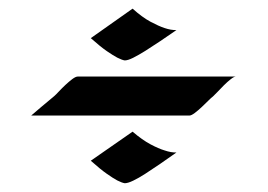

<svg xmlns="http://www.w3.org/2000/svg" viewBox="-20 -475 618 442"><path d="M386.2 -405.8Q367.2 -392.6 348.6 -380.1Q330.1 -367.7 314.5 -357.9Q298.8 -348.1 286.6 -342Q274.4 -335.9 267.1 -335.9Q260.7 -336.9 250 -342.3Q240.7 -347.2 225.8 -357.4Q210.9 -367.7 189 -387.2L285.2 -455.1Q307.6 -435.1 326.4 -425Q345.2 -415 358.4 -410.6Q374 -405.3 386.2 -405.8ZM522.9 -298.8Q519 -298.8 511.2 -292.7Q503.4 -286.6 495.4 -278.6Q487.3 -270.5 480.2 -262.9Q473.1 -255.4 470.2 -252.9Q466.8 -250.5 459.5 -243.2Q452.1 -235.8 444.1 -228.3Q436 -220.7 428.2 -214.8Q420.4 -209 416 -209H51.8Q64.5 -219.7 75.2 -229Q84.5 -236.8 93.3 -244.1Q102.1 -251.5 105 -253.9Q108.4 -256.8 115.5 -264.4Q122.6 -272 130.6 -279.5Q138.7 -287.1 146.5 -293Q154.3 -298.8 159.2 -298.8ZM386.2 -124Q367.2 -110.4 348.6 -97.7Q330.1 -85 314.5 -75Q298.8 -64.9 286.6 -59.1Q274.4 -53.2 267.1 -53.2Q260.7 -54.2 250 -59.6Q240.7 -64.5 225.8 -75Q210.9 -85.4 189 -105L285.2 -171.9Q307.6 -152.8 326.4 -142.8Q345.2 -132.8 358.4 -128.9Q374 -123.5 386.2 -124Z"/></svg>

Font: Eagle Lake
Style: Regular
Weight: 400
Designer: Astigmatic (AOETI)
Foundry: Astigmatic (AOETI)
Version: Version 1.000